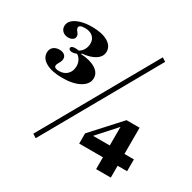

<svg xmlns="http://www.w3.org/2000/svg" viewBox="-165 -849 1077 1078"><g transform="rotate(30 374.0 -310.0)"><path d="M158.1 -303.2Q91.1 -303.2 52 -325Q12.9 -346.8 12.9 -383.9Q12.9 -406.5 27.8 -419.8Q42.7 -433.1 67.7 -433.1Q87.1 -433.1 99.2 -423.8Q111.3 -414.5 111.3 -399.2Q111.3 -387.9 106.5 -378.2Q101.6 -368.5 96.8 -360.1Q91.9 -351.6 91.9 -343.5Q91.9 -335.5 100 -331.5Q108.1 -327.4 123.4 -327.4Q156.5 -327.4 176.2 -347.6Q196 -367.7 196 -400Q196 -420.2 187.5 -436.3Q179 -452.4 163.7 -462.1Q156.5 -458.9 149.2 -457.3Q141.9 -455.6 133.9 -455.6Q124.2 -455.6 118.1 -459.3Q112.1 -462.9 112.1 -469.4Q112.1 -477.4 119.8 -481Q127.4 -484.7 139.5 -484.7Q146 -484.7 152 -483.9Q158.1 -483.1 162.9 -482.3Q180.6 -492.7 190.3 -510.5Q200 -528.2 200 -549.2Q200 -576.6 181.5 -593.1Q162.9 -609.7 130.6 -609.7Q112.1 -609.7 102.4 -605.2Q92.7 -600.8 92.7 -591.1Q92.7 -583.1 98 -576.2Q103.2 -569.4 108.5 -562.5Q113.7 -555.6 113.7 -545.2Q113.7 -532.3 102.8 -524.2Q91.9 -516.1 74.2 -516.1Q51.6 -516.1 37.5 -529Q23.4 -541.9 23.4 -562.1Q23.4 -583.9 40.7 -600.4Q58.1 -616.9 89.5 -626.2Q121 -635.5 161.3 -635.5Q226.6 -635.5 264.1 -613.7Q301.6 -591.9 301.6 -554.8Q301.6 -523.4 271 -502.4Q240.3 -481.5 184.7 -476.6V-471.8Q244.4 -468.5 279 -446.8Q313.7 -425 313.7 -390.3Q313.7 -351.6 271.4 -327.4Q229 -303.2 158.1 -303.2ZM199.2 64.5 175 49.2 590.3 -685.5 614.5 -670.2ZM425.8 -31.5V-97.6L590.3 -278.2L585.5 -234.7L462.9 -98.4L454 -108.1H736.3V-31.5ZM579.8 45.2V-248.4L590.3 -278.2H675V45.2Z"/></g></svg>

Font: Playfair 9pt Black
Style: Regular
Weight: 900
Designer: Claus Eggers Sørensen
Foundry: Claus Eggers Sørensen
Version: Version 2.203